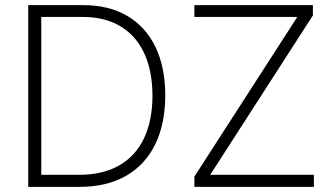

<svg xmlns="http://www.w3.org/2000/svg" viewBox="-20 -727 1297 747"><path d="M89.8 0V-707H304.7Q403.8 -707 475.3 -665Q546.9 -623 585 -543.9Q623 -464.8 623 -355.5Q622.6 -244.1 583.3 -164.3Q543.9 -84.5 469.2 -42.2Q394.5 0 290 0ZM288.1 -46.9Q379.9 -46.9 443.8 -83.5Q507.8 -120.1 540.5 -189.5Q573.2 -258.8 573.2 -355.5Q572.8 -450.7 541.3 -519.3Q509.8 -587.9 449 -624.5Q388.2 -661.1 301.8 -661.1H140.6V-46.9ZM736.3 -40 1136.7 -661.1H736.3V-707H1197.3V-667L797.9 -46.9H1201.2V0H736.3Z"/></svg>

Font: Pretendard ExtraLight
Style: Regular
Weight: 200
Designer: Base glyphs from Inter by Rasmus Andersson; Hangeul glyphs from Noto Sans CJK(Source Han Sans) by Jang Soo-young and Kan
Foundry: Kil Hyung-jin
Version: Version 1.309